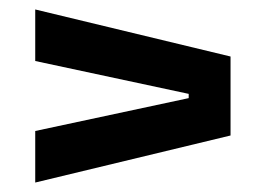

<svg xmlns="http://www.w3.org/2000/svg" viewBox="-20 -512 554 406"><path d="M379 -304.5V-313.5L54.5 -383V-492L467.5 -392.5V-225.5L54.5 -126V-235Z"/></svg>

Font: Anek Devanagari SemiBold
Style: Regular
Weight: 600
Designer: Kailash Malviya (Devanagari) & Yesha Goshar (Latin)
Foundry: Ek Type
Version: Version 1.003